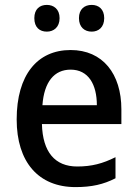

<svg xmlns="http://www.w3.org/2000/svg" viewBox="-20 -753 560 783"><path d="M120 -679C120 -641 142 -624 171 -624C199 -624 223 -642 223 -679C223 -716 199 -733 171 -733C142 -733 120 -716 120 -679ZM302 -679C302 -642 325 -624 354 -624C382 -624 405 -642 405 -679C405 -716 382 -733 354 -733C325 -733 302 -716 302 -679ZM268 -549C132 -549 48 -447 48 -266C48 -92 137 10 288 10C354 10 402 -1 451 -26V-112C399 -86 354 -74 295 -74C204 -74 154 -133 151 -247H475V-307C475 -452 399 -549 268 -549ZM268 -469C341 -469 375 -408 375 -324H153C160 -419 201 -469 268 -469Z"/></svg>

Font: Noto Sans SemiCondensed Medium
Style: Regular
Weight: 500
Width: 4
Designer: Monotype Design Team
Foundry: Monotype Imaging Inc.
Version: Version 2.013